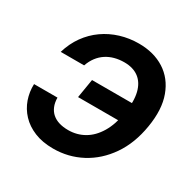

<svg xmlns="http://www.w3.org/2000/svg" viewBox="-165 -899 1068 1071"><g transform="rotate(30 369.5 -363.5)"><path d="M309.2 9.8Q240.1 9.8 188.4 -11.5Q136.6 -32.7 102.5 -69.1Q68.4 -105.5 52.2 -151.9Q36.1 -198.3 37.9 -248.8H188.7Q189.1 -216.7 199.1 -192.9Q209 -169 227.4 -153.1Q245.8 -137.1 271.8 -129.3Q297.8 -121.5 330.2 -121.5Q386.4 -121.5 432.9 -148.3Q479.4 -175 511.7 -228.8Q544 -282.6 557.3 -363.5Q570.5 -443 557.3 -497Q544 -550.9 507.5 -578.5Q471.1 -606 414.1 -606Q381.4 -606 352.3 -598.2Q323.3 -590.4 299.1 -574.6Q274.9 -558.7 256.9 -534.9Q238.8 -511.1 227.6 -478.8H76.8Q95.1 -540.4 129.4 -588.4Q163.8 -636.4 210.9 -669.6Q257.9 -702.7 314.3 -720Q370.7 -737.3 432.8 -737.3Q528.9 -737.3 597.9 -693.3Q666.9 -649.4 697.6 -565.8Q728.4 -482.2 708.5 -363.7Q689.2 -245.8 631.4 -162.2Q573.6 -78.6 490.1 -34.4Q406.6 9.8 309.2 9.8ZM286.7 -308.7 306.7 -430H597.4L577.2 -308.7Z"/></g></svg>

Font: Adwaita Sans
Style: Italic
Weight: 400
Italic angle: -9.39999°
Designer: Rasmus Andersson
Foundry: rsms
Version: Version 4.001;git-9221beed3